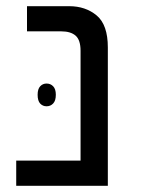

<svg xmlns="http://www.w3.org/2000/svg" viewBox="-20 -598 453 618"><path d="M327.1 0H32.2V-81.1H239.3V-434.6Q239.3 -469.2 223.4 -483.2Q207.5 -497.1 177.2 -497.1H66.9V-578.1H202.6Q255.4 -578.1 291.3 -548.1Q327.1 -518.1 327.1 -445.3ZM101.1 -293Q101.1 -311.5 109.4 -320.3Q117.7 -329.1 129.9 -329.1Q142.6 -329.1 151.1 -320.3Q159.7 -311.5 159.7 -293Q159.7 -273.9 151.1 -264.9Q142.6 -255.9 129.9 -255.9Q117.7 -255.9 109.4 -264.6Q101.1 -273.4 101.1 -293Z"/></svg>

Font: Lunasima
Style: Regular
Weight: 400
Designer: The DocRepair Project, Monotype Design Team
Foundry: Google
Version: Version 2.009